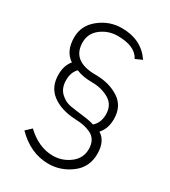

<svg xmlns="http://www.w3.org/2000/svg" viewBox="-195 -813 887 999"><g transform="rotate(30 248.5 -313.5)"><path d="M405 -190Q454 -160 454 -84Q454 -4 393 42Q332 88 258 88Q150 88 64 0L97 -31Q172 40 257 40Q313 40 358 6Q403 -28 403 -83Q403 -113 391 -133.5Q379 -154 357 -164Q335 -174 314 -178Q293 -182 264 -183Q178 -187 125 -226.5Q72 -266 72 -341Q72 -396 101 -430Q46 -466 46 -549Q46 -621 105 -668Q164 -715 238 -715Q356 -715 415 -627L375 -609Q344 -669 240 -669Q184 -669 140.5 -636Q97 -603 97 -549Q97 -436 241 -436Q322 -436 380 -398.5Q438 -361 438 -284Q438 -225 405 -190ZM121 -336Q121 -288 149 -261.5Q177 -235 210.5 -229.5Q244 -224 290.5 -218.5Q337 -213 357 -205Q390 -233 390 -284Q390 -341 345.5 -367Q301 -393 243 -393Q188 -393 148 -410Q121 -383 121 -336Z"/></g></svg>

Font: Raleway
Style: Light
Weight: 300
Designer: Matt McInerney, Pablo Impallari, Rodrigo Fuenzalida
Foundry: Matt McInerney, Pablo Impallari, Rodrigo Fuenzalida
Version: Version 3.000